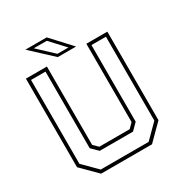

<svg xmlns="http://www.w3.org/2000/svg" viewBox="-195 -985 1054 1121"><g transform="rotate(-30 332.0 -424.0)"><path d="M160.5 0 57.5 -103V-700H199V-172L229.5 -141.5H434.5L465 -172V-700H606.5V-103L503.5 0ZM170.5 -22H493.5L584.5 -113V-678.5H487V-162L444.5 -119.5H220L177 -162V-678.5H79.5V-113ZM405 -716H281.5L139.5 -848H283ZM363.5 -733.5 273.5 -830.5H186L289.5 -733.5Z"/></g></svg>

Font: Tourney Thin ExtraLight
Style: Regular
Weight: 250
Version: Version 1.015